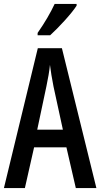

<svg xmlns="http://www.w3.org/2000/svg" viewBox="-20 -960 512 980"><path d="M371 -931V-940H259C238 -895 209 -845 172 -792V-780H236C278 -818 345 -890 371 -931ZM367 0H472L296 -714H173L0 0H107L154 -208H319ZM253 -519 301 -298H170L217 -520C225 -558 232 -597 235 -629C239 -597 245 -559 253 -519Z"/></svg>

Font: Noto Sans Lao ExtraCondensed Medium
Style: Regular
Weight: 500
Width: 2
Designer: Monotype Design Team
Foundry: Monotype Imaging Inc.
Version: Version 2.003